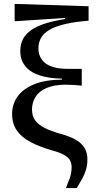

<svg xmlns="http://www.w3.org/2000/svg" viewBox="-20 -759 505 984"><path d="M318 205Q330 174 338.5 150.5Q347 127 347 97Q347 77 338 61.5Q329 46 307 34Q285 22 244 11Q182 -7 136.5 -31Q91 -55 66.5 -90Q42 -125 42 -175Q42 -224 69 -263Q96 -302 152.5 -326Q209 -350 298 -351V-356Q230 -357 182 -373Q134 -389 109 -420.5Q84 -452 84 -498Q84 -533 98.5 -560Q113 -587 143 -607Q173 -627 218 -640.5Q263 -654 324 -663L314 -650V-667L55 -650V-739L434 -727V-653Q361 -647 311 -635Q261 -623 231.5 -605Q202 -587 189.5 -563.5Q177 -540 177 -511Q177 -478 193.5 -454.5Q210 -431 243.5 -418.5Q277 -406 328 -406Q347 -406 364.5 -406Q382 -406 399 -406V-320Q382 -322 360.5 -323.5Q339 -325 317 -325Q258 -325 219.5 -308.5Q181 -292 162.5 -263Q144 -234 144 -198Q144 -165 160 -142.5Q176 -120 208.5 -103.5Q241 -87 291 -73Q342 -59 372 -40.5Q402 -22 415 2Q428 26 428 59Q428 86 421 110Q414 134 401.5 156.5Q389 179 373 205Z"/></svg>

Font: Source Serif 4 Medium
Style: Regular
Weight: 500
Designer: Frank Grießhammer
Foundry: Adobe Systems Incorporated
Version: Version 4.004;hotconv 1.0.116;makeotfexe 2.5.65601